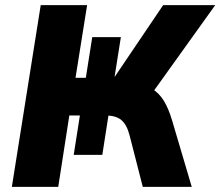

<svg xmlns="http://www.w3.org/2000/svg" viewBox="-20 -725 855 745"><path d="M26 0 138 -705H318L273 -423H313L338 -581H449L424 -423L417 -415L613 -705H815L565 -356L505 -404Q544 -397 571 -380Q598 -363 616 -333.5Q634 -304 648 -257L724 0H534L483 -199Q472 -242 450.5 -259.5Q429 -277 389 -277H374L403 -291L377 -124H266L290 -277H249L206 0Z"/></svg>

Font: Nunito Sans 10pt SemiCondensed Black
Style: Italic
Weight: 900
Width: 4
Italic angle: -9°
Designer: Vernon Adams
Foundry: Vernon Adams
Version: Version 3.101;gftools[0.9.27]